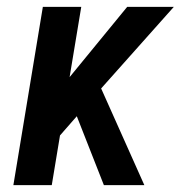

<svg xmlns="http://www.w3.org/2000/svg" viewBox="-20 -540 540 560"><path d="M283 0 204 -201 155 -145 131 0H19L105 -520H217L183 -315L351 -520H487L275 -282L401 0Z"/></svg>

Font: Iosevka Term Curly
Style: Bold Italic
Weight: 700
Italic angle: -9°
Designer: Belleve Invis
Foundry: Belleve Invis
Version: Version 32.3.0